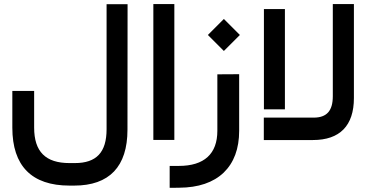

<svg xmlns="http://www.w3.org/2000/svg" viewBox="-20 -671 1776 920"><path d="M143.6 -59.6V-235.4H39.1V-59.1C39.1 124 131.8 218.3 313 218.3H335.4C503.9 218.3 590.8 127.4 590.8 -49.8L591.3 -641.1V-650.9H490.7V-51.8C490.7 59.1 441.9 110.4 338.9 110.4H313C198.2 110.4 143.6 55.7 143.6 -59.6Z M714.8 -651.4V-0.5H815.4V-651.4Z M836.9 124H793V229H802.7L837.9 228.5C930.7 228 1002 203.6 1051.8 156.2C1101.1 108.4 1126 41.5 1126 -44.4V-315.4H1116.2L1031.2 -314.9H1021.5V-44.4C1021.5 66.4 958.5 124 836.9 124ZM1052.7 -426.8 1129.4 -503.4 1052.7 -580.1 976.1 -503.4Z M1244.6 -627.4V-147H1345.2V-627.4ZM1675.8 -201.2V-651.4H1574.7V-210C1574.7 -139.6 1545.4 -107.4 1482.9 -107.4H1244.1V0H1479.5C1608.4 0 1675.8 -68.8 1675.8 -201.2Z"/></svg>

Font: Shabnam Medium
Style: Regular
Weight: 500
Foundry: DejaVu fonts team - Redesigned by Saber Rastikerdar - Based on Vazir font
Version: Version 5.0.1